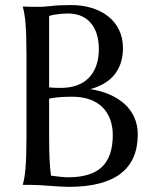

<svg xmlns="http://www.w3.org/2000/svg" viewBox="-20 -726 601 754"><path d="M84 -508.8Q84 -550.3 83 -581.3Q82 -612.3 80.1 -635Q78.1 -657.7 75.4 -672.9Q72.8 -688 69.8 -698.2V-700.2Q79.6 -699.7 90.3 -699.7Q99.6 -699.2 111.1 -699.2Q122.6 -699.2 134.8 -699.2Q152.3 -699.2 182.4 -702.6Q212.4 -706.1 259.8 -706.1Q303.7 -706.1 340.8 -694.6Q377.9 -683.1 405 -661.6Q432.1 -640.1 447.5 -608.6Q462.9 -577.1 462.9 -537.1Q462.9 -503.4 453.6 -476.8Q444.3 -450.2 427.5 -430.4Q410.6 -410.6 387 -397.2Q363.3 -383.8 335 -376Q376.5 -369.6 410.6 -354.7Q444.8 -339.8 469.5 -317.4Q494.1 -294.9 507.6 -264.9Q521 -234.9 521 -198.2Q521 -95.2 453.1 -43.7Q385.3 7.8 250 7.8Q235.4 7.8 215.8 6.6Q196.3 5.4 176 3.9Q155.8 2.4 136.2 1.2Q116.7 0 102.1 0H69.8V-2Q72.8 -12.2 75.4 -27.3Q78.1 -42.5 80.1 -64.9Q82 -87.4 83 -118.4Q84 -149.4 84 -190.9ZM263.2 -346.2Q230 -346.2 207.5 -343.8Q185.1 -341.3 172.9 -338.9V-190.9Q172.9 -133.8 174.8 -96.7Q176.8 -59.6 180.2 -36.1Q198.7 -33.7 217.3 -31.7Q235.8 -29.8 247.1 -29.8Q338.4 -29.8 380.6 -70.6Q422.9 -111.3 422.9 -195.8Q422.9 -229 412.8 -256.6Q402.8 -284.2 383.1 -304.2Q363.3 -324.2 333.3 -335.2Q303.2 -346.2 263.2 -346.2ZM172.9 -382.8Q186.5 -381.3 197.3 -381.1Q208 -380.9 220.2 -380.9Q253.4 -380.9 280.8 -390.4Q308.1 -399.9 327.4 -418.9Q346.7 -438 357.4 -466.6Q368.2 -495.1 368.2 -533.2Q368.2 -564.9 360.4 -590.8Q352.5 -616.7 337.2 -635Q321.8 -653.3 299.3 -663.1Q276.9 -672.9 248 -672.9Q229.5 -672.9 215.6 -671.4Q201.7 -669.9 191.9 -668Q180.7 -666 172.9 -663.1Z"/></svg>

Font: Marcellus SC
Style: Regular
Weight: 400
Designer: Astigmatic (AOETI)
Foundry: Astigmatic (AOETI)
Version: Version 1.001